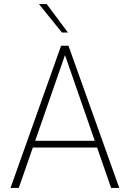

<svg xmlns="http://www.w3.org/2000/svg" viewBox="-20 -921 636 941"><path d="M31.5 0H72L141 -198H456L524.5 0H564.5L315.5 -697H279.5ZM152.5 -231 298.5 -651 444.5 -231ZM171 -901 283.5 -761.5H313L209 -901Z"/></svg>

Font: HK Grotesk ExtraLight
Style: Regular
Weight: 200
Designer: Alfredo Marco Pradil
Foundry: Hanken Design Co.
Version: Version 3.001;FEAKit 1.0